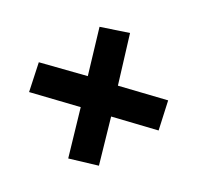

<svg xmlns="http://www.w3.org/2000/svg" viewBox="-88 -617 589 568"><g transform="rotate(-30 206.0 -332.5)"><path d="M206 -401 101 -509 32 -447 142 -332 34 -219 102 -155 206 -263 307 -157 376 -220 269 -332 378 -449 309 -510Z"/></g></svg>

Font: Advent Pro Expanded
Style: Bold
Weight: 700
Width: 7
Designer: VivaRado, Andreas Kalpakidis
Foundry: VivaRado, Andreas Kalpakidis
Version: Version 3.000